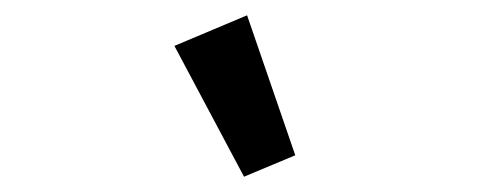

<svg xmlns="http://www.w3.org/2000/svg" viewBox="-20 -810 640 251"><path d="M208 -750 303 -790 366 -607 299 -579Z"/></svg>

Font: IBM Plex Mono Medium
Style: Italic
Weight: 500
Italic angle: -9°
Monospace: yes
Designer: Mike Abbink, Paul van der Laan, Pieter van Rosmalen
Foundry: Bold Monday
Version: Version 2.3